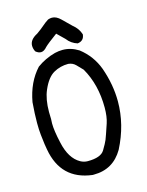

<svg xmlns="http://www.w3.org/2000/svg" viewBox="-123 -888 745 975"><g transform="rotate(-15 250.0 -400.5)"><path d="M340 -653Q307 -663 286 -691L247 -729Q195 -691 181 -677Q165 -658 149 -658Q135 -658 121 -670Q113 -686 113 -701Q113 -733 154 -754Q177 -770 193.5 -784.5Q210 -799 226 -809Q237 -813 247 -813Q270 -813 292.5 -790.5Q315 -768 339 -745Q366 -724 377 -691Q374 -657 340 -653ZM247 12H240Q79 -8 50 -173Q46 -190 39 -253Q36 -280 36 -316Q36 -363 41 -424Q59 -525 119 -590Q163 -622 216 -636Q237 -641 257 -641Q300 -641 340 -616Q402 -568 429 -495Q461 -404 461 -316Q461 -194 401 -77Q349 12 247 12ZM235 -62Q304 -62 323.5 -94.5Q343 -127 349.5 -143Q356 -159 377 -222Q388 -255 388 -303Q388 -424 335 -516Q320 -532 304.5 -547.5Q289 -563 266 -565Q224 -565 189 -545Q154 -525 129 -467Q109 -421 109 -354L110 -317L109 -294Q109 -256 124 -190Q143 -102 197 -72Q215 -62 235 -62Z"/></g></svg>

Font: Xiaolai SC
Style: Regular
Weight: 400
Designer: Nozomi Seto 瀬戸のぞみ
Version: Version 3.11;December 4, 2020;FontCreator 13.0.0.2613 64-bit